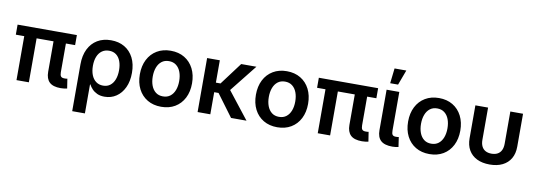

<svg xmlns="http://www.w3.org/2000/svg" viewBox="-68 -1211 5230 1875"><g transform="rotate(10 2547.5 -274.0)"><path d="M541.5 2.4Q464.4 2.4 429.2 -31.7Q394 -65.9 394 -133.8V-506.8H516.6V-150.9Q516.6 -122.1 526.4 -109.9Q536.1 -97.7 561 -97.7Q571.3 -97.7 578.1 -98.1Q585 -98.6 590.3 -100.1L605 -4.9Q593.8 -2.4 577.4 0Q561 2.4 541.5 2.4ZM103.5 0V-506.8H226.1V0ZM20 -436V-535.6H607.9V-436Z M691.9 204.1V-260.3Q691.9 -347.7 723.1 -411.4Q754.4 -475.1 811.5 -509.5Q868.7 -543.9 946.8 -543.9Q1023.4 -543.9 1080.6 -510.5Q1137.7 -477.1 1169.7 -414.6Q1201.7 -352.1 1201.7 -265.1Q1201.7 -181.2 1172.6 -119.4Q1143.6 -57.6 1093 -23.7Q1042.5 10.3 977.1 10.3Q934.1 10.3 903.8 -3.9Q873.5 -18.1 853.5 -39.3Q833.5 -60.5 821.8 -83.5H817.9V204.1ZM944.3 -93.8Q986.3 -93.8 1014.9 -116Q1043.5 -138.2 1058.3 -177.5Q1073.2 -216.8 1073.2 -268.1Q1073.2 -318.8 1058.8 -357.7Q1044.4 -396.5 1015.9 -418.2Q987.3 -439.9 945.3 -439.9Q904.3 -439.9 874.8 -418.7Q845.2 -397.5 829.6 -358.9Q814 -320.3 814 -268.1Q814 -216.3 829.3 -177Q844.7 -137.7 874.3 -115.7Q903.8 -93.8 944.3 -93.8Z M1538.6 11.2Q1460.4 11.2 1402.1 -23.4Q1343.8 -58.1 1311.8 -120.6Q1279.8 -183.1 1279.8 -266.1Q1279.8 -349.1 1311.8 -411.9Q1343.8 -474.6 1402.1 -509.5Q1460.4 -544.4 1538.6 -544.4Q1617.2 -544.4 1675.3 -509.5Q1733.4 -474.6 1765.4 -411.9Q1797.4 -349.1 1797.4 -266.1Q1797.4 -183.1 1765.4 -120.6Q1733.4 -58.1 1675.3 -23.4Q1617.2 11.2 1538.6 11.2ZM1538.6 -91.8Q1581.5 -91.8 1610.8 -114.5Q1640.1 -137.2 1655 -176.5Q1669.9 -215.8 1669.9 -266.1Q1669.9 -316.9 1655 -356.4Q1640.1 -396 1610.8 -418.7Q1581.5 -441.4 1538.6 -441.4Q1496.1 -441.4 1466.8 -418.7Q1437.5 -396 1422.6 -356.4Q1407.7 -316.9 1407.7 -266.1Q1407.7 -215.8 1422.6 -176.5Q1437.5 -137.2 1466.6 -114.5Q1495.6 -91.8 1538.6 -91.8Z M2025.4 -535.6V0H1899.4V-535.6ZM2388.2 -535.6 2136.7 -219.2H1991.7L1989.3 -314H2071.3L2237.3 -535.6ZM2231 0 2064.9 -224.1 2153.8 -293.9 2384.3 0Z M2689.5 11.2Q2611.3 11.2 2553 -23.4Q2494.6 -58.1 2462.6 -120.6Q2430.7 -183.1 2430.7 -266.1Q2430.7 -349.1 2462.6 -411.9Q2494.6 -474.6 2553 -509.5Q2611.3 -544.4 2689.5 -544.4Q2768.1 -544.4 2826.2 -509.5Q2884.3 -474.6 2916.3 -411.9Q2948.2 -349.1 2948.2 -266.1Q2948.2 -183.1 2916.3 -120.6Q2884.3 -58.1 2826.2 -23.4Q2768.1 11.2 2689.5 11.2ZM2689.5 -91.8Q2732.4 -91.8 2761.7 -114.5Q2791 -137.2 2805.9 -176.5Q2820.8 -215.8 2820.8 -266.1Q2820.8 -316.9 2805.9 -356.4Q2791 -396 2761.7 -418.7Q2732.4 -441.4 2689.5 -441.4Q2647 -441.4 2617.7 -418.7Q2588.4 -396 2573.5 -356.4Q2558.6 -316.9 2558.6 -266.1Q2558.6 -215.8 2573.5 -176.5Q2588.4 -137.2 2617.4 -114.5Q2646.5 -91.8 2689.5 -91.8Z M3528.8 2.4Q3451.7 2.4 3416.5 -31.7Q3381.3 -65.9 3381.3 -133.8V-506.8H3503.9V-150.9Q3503.9 -122.1 3513.7 -109.9Q3523.4 -97.7 3548.3 -97.7Q3558.6 -97.7 3565.4 -98.1Q3572.3 -98.6 3577.6 -100.1L3592.3 -4.9Q3581.1 -2.4 3564.7 0Q3548.3 2.4 3528.8 2.4ZM3090.8 0V-506.8H3213.4V0ZM3007.3 -436V-535.6H3595.2V-436Z M3830.6 2.4Q3752 2.4 3715.6 -31.2Q3679.2 -64.9 3679.2 -133.8V-535.6H3805.2V-151.9Q3805.2 -122.6 3814.5 -110.6Q3823.7 -98.6 3848.6 -98.6Q3858.4 -98.6 3865 -99.4Q3871.6 -100.1 3876.5 -101.1L3890.6 -4.9Q3879.9 -2 3864.3 0.2Q3848.6 2.4 3830.6 2.4ZM3702.6 -604 3719.7 -753.4H3836.4L3780.8 -604Z M4198.7 11.2Q4120.6 11.2 4062.3 -23.4Q4003.9 -58.1 3971.9 -120.6Q3939.9 -183.1 3939.9 -266.1Q3939.9 -349.1 3971.9 -411.9Q4003.9 -474.6 4062.3 -509.5Q4120.6 -544.4 4198.7 -544.4Q4277.3 -544.4 4335.4 -509.5Q4393.6 -474.6 4425.5 -411.9Q4457.5 -349.1 4457.5 -266.1Q4457.5 -183.1 4425.5 -120.6Q4393.6 -58.1 4335.4 -23.4Q4277.3 11.2 4198.7 11.2ZM4198.7 -91.8Q4241.7 -91.8 4271 -114.5Q4300.3 -137.2 4315.2 -176.5Q4330.1 -215.8 4330.1 -266.1Q4330.1 -316.9 4315.2 -356.4Q4300.3 -396 4271 -418.7Q4241.7 -441.4 4198.7 -441.4Q4156.2 -441.4 4127 -418.7Q4097.7 -396 4082.8 -356.4Q4067.9 -316.9 4067.9 -266.1Q4067.9 -215.8 4082.8 -176.5Q4097.7 -137.2 4126.7 -114.5Q4155.8 -91.8 4198.7 -91.8Z M4795.9 9.3Q4722.2 9.3 4669.2 -16.8Q4616.2 -43 4587.9 -91.8Q4559.6 -140.6 4559.6 -209V-535.6H4685.5V-216.3Q4685.5 -178.2 4698.2 -151.9Q4710.9 -125.5 4735.6 -111.8Q4760.3 -98.1 4795.9 -98.1Q4831.5 -98.1 4856.2 -111.8Q4880.9 -125.5 4893.6 -151.9Q4906.2 -178.2 4906.2 -216.3V-535.6H5032.2V-209Q5032.2 -140.6 5003.9 -91.8Q4975.6 -43 4922.6 -16.8Q4869.6 9.3 4795.9 9.3Z"/></g></svg>

Font: Inter 20pt SemiBold
Style: Regular
Weight: 600
Version: Version 4.001;git-66647c0bb